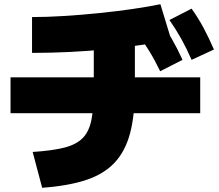

<svg xmlns="http://www.w3.org/2000/svg" viewBox="-20 -806 1040 911"><path d="M135 -85Q228 -91 285 -105.5Q342 -120 372.5 -151Q403 -182 414 -238.5Q425 -295 425 -385V-675H620V-385Q620 -261 597.5 -175Q575 -89 524 -34.5Q473 20 388.5 48Q304 76 180 85ZM30 -269V-439H930V-269ZM132 -725Q201 -725 282 -730Q363 -735 447 -743.5Q531 -752 607 -763Q683 -774 741 -786L792 -619Q733 -605 656.5 -593.5Q580 -582 492.5 -573Q405 -564 313 -559.5Q221 -555 132 -555ZM740 -468Q715 -520 688 -564Q661 -608 628 -654L734 -712Q768 -669 794.5 -623Q821 -577 846 -522ZM889 -522Q866 -575 841 -620Q816 -665 784 -711L889 -765Q921 -720 946 -673.5Q971 -627 995 -571Z"/></svg>

Font: M PLUS 2 Thin Black
Style: Regular
Weight: 900
Version: Version 1.001